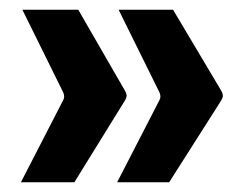

<svg xmlns="http://www.w3.org/2000/svg" viewBox="-20 -452 511 395"><path d="M433 -269Q438 -261 438.5 -256Q439 -251 433 -242L328 -77H221L308 -246Q312 -253 308 -262L224 -432H336ZM235 -269Q240 -261 240.5 -256Q241 -251 235 -242L133 -77H23L110 -246Q114 -253 110 -262L26 -432H141Z"/></svg>

Font: Gemunu Libre ExtraLight ExtraBold
Style: Regular
Weight: 800
Version: Version 1.100